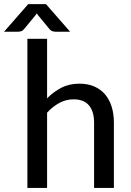

<svg xmlns="http://www.w3.org/2000/svg" viewBox="-67 -930 646 950"><path d="M280 -773H209Q202.5 -773 193.5 -775.2Q184.5 -777.5 175.5 -789L121 -855L115 -864L109 -855L54.5 -789Q45.5 -777.5 36.5 -775.2Q27.5 -773 21 -773H-47L72.5 -909.5H160.5ZM166 -443.5Q198 -476 236.8 -496Q275.5 -516 326 -516Q368 -516 399.8 -502Q431.5 -488 453 -462.8Q474.5 -437.5 485.5 -402Q496.5 -366.5 496.5 -323.5V0H398.5V-323.5Q398.5 -378 373.5 -408.2Q348.5 -438.5 297 -438.5Q259.5 -438.5 226.8 -420.8Q194 -403 166 -372.5V0H68.5V-738H166Z"/></svg>

Font: LatoLatin Medium
Style: Regular
Weight: 500
Designer: Lukasz Dziedzic with Adam Twardoch and Botio Nikoltchev
Foundry: tyPoland Lukasz Dziedzic
Version: Version 2.015; 2015-08-06; http://www.latofonts.com/